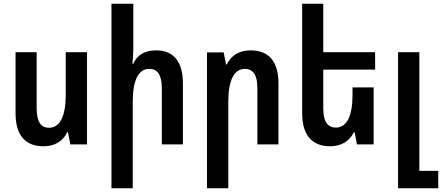

<svg xmlns="http://www.w3.org/2000/svg" viewBox="-20 -780 2387 1037"><path d="M450 -498H335V-267C335 -151 303 -90 245 -90C201 -90 178 -122 178 -194V-498H64V-169C64 -47 119 10 215 10C277 10 321 -19 343 -66H347L360 0H450Z M700 -760H582V237H697V-231C697 -347 728 -408 786 -408C831 -408 854 -375 854 -303V0H968V-329C968 -452 913 -508 824 -508C759 -508 721 -482 700 -436H695C698 -464 700 -492 700 -519Z M1098 237H1213V-231C1213 -347 1245 -408 1302 -408C1347 -408 1370 -375 1370 -304V0H1484V-329C1484 -452 1429 -508 1333 -508C1271 -508 1227 -479 1205 -432H1201L1188 -497H1098Z M1998 -308H1884V-267C1884 -151 1852 -91 1794 -91C1750 -91 1726 -123 1726 -194V-404H2006V-498H1726V-760H1612V-169C1612 -47 1668 10 1763 10C1825 10 1869 -19 1891 -66H1895L1908 0H1998Z M2130 237H2347V143H2245V-498H2130Z"/></svg>

Font: Noto Sans Armenian Condensed SemiBold
Style: Regular
Weight: 600
Width: 3
Designer: Monotype Design Team
Foundry: Monotype Imaging Inc.
Version: Version 2.008